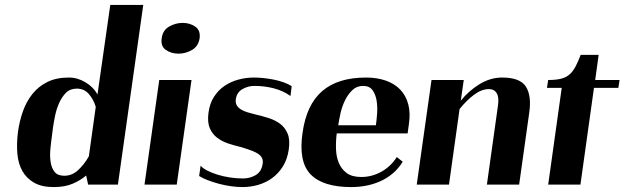

<svg xmlns="http://www.w3.org/2000/svg" viewBox="-20 -750 2537 780"><path d="M53 -214Q59 -258 73 -297.5Q87 -337 111.5 -368Q136 -399 172.5 -417Q209 -435 260 -435Q295 -435 327.5 -415.5Q360 -396 376 -366L428 -730H562L459 0H338L330 -37Q308 -18 276 -4Q244 10 198 10Q150 10 119 -7.5Q88 -25 71 -55Q54 -85 50.5 -126Q47 -167 53 -214ZM195 -230 191 -198Q187 -171 184.5 -142.5Q182 -114 186 -90Q190 -66 202.5 -51Q215 -36 241 -36Q273 -36 298 -59.5Q323 -83 341 -115L369 -316Q360 -346 341 -368Q322 -390 292 -390Q265 -390 248 -373Q231 -356 220 -331Q209 -306 203.5 -278.5Q198 -251 195 -230Z M722 -657Q693 -657 667 -642Q641 -627 637 -595Q632 -562 654 -547Q676 -532 705 -532Q734 -532 760 -547Q786 -562 791 -595Q795 -627 773 -642Q751 -657 722 -657ZM758 -425 698 0H567L627 -425Z M795 -77Q804 -66 823 -56.5Q842 -47 865 -40Q888 -33 914.5 -29Q941 -25 967 -25Q995 -25 1018.5 -38.5Q1042 -52 1047 -84Q1049 -96 1045.5 -105.5Q1042 -115 1031.5 -123Q1021 -131 1002.5 -138Q984 -145 957 -153Q931 -159 906 -167.5Q881 -176 861.5 -191Q842 -206 832 -230Q822 -254 827 -292Q832 -330 849.5 -357Q867 -384 892 -401Q917 -418 948 -426.5Q979 -435 1012 -435Q1028 -435 1048.5 -433Q1069 -431 1090 -427Q1111 -423 1131 -416Q1151 -409 1165 -400L1160 -360Q1131 -381 1093 -391Q1055 -401 1013 -401Q988 -401 965 -388Q942 -375 938 -347Q936 -332 942 -322Q948 -312 959.5 -305Q971 -298 986.5 -293.5Q1002 -289 1018 -285Q1044 -279 1071 -270.5Q1098 -262 1118 -247Q1138 -232 1148.5 -207Q1159 -182 1153 -142Q1147 -102 1129 -73.5Q1111 -45 1085.5 -26.5Q1060 -8 1029 1Q998 10 965 10Q943 10 918 6.5Q893 3 869 -3.5Q845 -10 824 -18Q803 -26 789 -35Z M1467 -435Q1512 -435 1547.5 -422.5Q1583 -410 1606 -386Q1629 -362 1638.5 -326.5Q1648 -291 1641 -245L1636 -208H1348Q1344 -177 1345 -145Q1346 -113 1356.5 -88Q1367 -63 1388.5 -47Q1410 -31 1448 -31Q1491 -31 1529.5 -52.5Q1568 -74 1592 -112L1616 -93Q1599 -65 1575 -45Q1551 -25 1523.5 -13Q1496 -1 1466.5 4.5Q1437 10 1407 10Q1292 10 1242 -41.5Q1192 -93 1209 -210Q1225 -325 1289 -380Q1353 -435 1467 -435ZM1507 -241Q1510 -261 1512 -288.5Q1514 -316 1510 -341Q1506 -366 1493.5 -383.5Q1481 -401 1455 -401Q1429 -401 1411 -383.5Q1393 -366 1381 -341Q1369 -316 1363 -288.5Q1357 -261 1354 -241Z M1733 -425H1864L1852 -341Q1884 -381 1928 -408Q1972 -435 2020 -435Q2093 -435 2116.5 -398Q2140 -361 2130 -292L2089 0H1958L2002 -314Q2004 -326 2004.5 -339.5Q2005 -353 2001.5 -363.5Q1998 -374 1989.5 -381Q1981 -388 1966 -388Q1936 -388 1905 -364.5Q1874 -341 1847 -307L1804 0H1673Z M2202 -393 2207 -425Q2238 -425 2258.5 -430Q2279 -435 2293 -447Q2307 -459 2317.5 -478.5Q2328 -498 2339 -527H2412L2398 -425H2497L2492 -393H2393L2338 0H2207L2262 -393Z"/></svg>

Font: Gamine
Style: Bold Italic
Weight: 700
Designer: Tapiwanashe Sebastian Garikayi
Version: Version 1.000